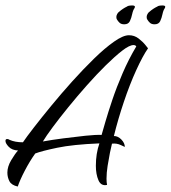

<svg xmlns="http://www.w3.org/2000/svg" viewBox="-21 -674 625 703"><path d="M44 9Q21 4 13.5 -10.5Q6 -25 6 -42Q6 -64 20 -87.5Q34 -111 45 -123Q23 -124 11 -136.5Q-1 -149 -1 -158Q-1 -165 5 -165Q10 -165 14 -162Q34 -153 63 -153Q75 -171 102.5 -206.5Q130 -242 166.5 -286.5Q203 -331 243.5 -376Q284 -421 323.5 -459.5Q363 -498 396.5 -521.5Q430 -545 451 -545Q471 -545 486.5 -533Q502 -521 511.5 -509Q521 -497 521 -497Q502 -470 478 -417.5Q454 -365 432.5 -301Q411 -237 396 -176Q411 -176 423.5 -163Q436 -150 436 -136Q436 -136 421 -143Q406 -150 389 -148Q386 -137 381.5 -114.5Q377 -92 373 -66.5Q369 -41 369 -20Q369 -13 369.5 -7.5Q370 -2 371 3Q349 8 339.5 -14Q330 -36 330 -67Q330 -112 343 -149Q246 -145 188.5 -133Q131 -121 108 -112Q88 -84 70 -49.5Q52 -15 44 9ZM136 -156Q169 -162 211.5 -167.5Q254 -173 292 -177Q330 -181 351 -180Q355 -194 365 -228.5Q375 -263 390.5 -309Q406 -355 428 -406Q450 -457 478 -504Q475 -509 468 -509Q453 -509 426.5 -488.5Q400 -468 366.5 -435Q333 -402 297.5 -362Q262 -322 229.5 -282Q197 -242 172.5 -209Q148 -176 136 -156ZM545 -585Q534 -585 528 -590.5Q522 -596 518 -603Q516 -606 516 -612Q516 -617 519 -622.5Q522 -628 525 -630Q540 -643 555 -650Q559 -654 575 -654Q587 -654 583 -645Q577 -637 574 -622.5Q571 -608 565.5 -596.5Q560 -585 545 -585ZM434 -585Q423 -585 417 -590.5Q411 -596 407 -603Q405 -606 405 -612Q405 -617 408 -622.5Q411 -628 414 -630Q429 -643 444 -650Q448 -654 464 -654Q476 -654 472 -645Q466 -637 463 -622.5Q460 -608 454.5 -596.5Q449 -585 434 -585Z"/></svg>

Font: Birthstone
Style: Regular
Weight: 400
Designer: Robert E. Leuschke
Foundry: Robert E. Leuschke
Version: Version 1.013; ttfautohint (v1.8.3)